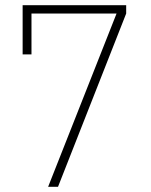

<svg xmlns="http://www.w3.org/2000/svg" viewBox="-20 -718 580 738"><path d="M165 0 428 -666H101V-509H67V-698H465V-666L203 0Z"/></svg>

Font: IBM Plex Sans Cond ExtLt
Style: Regular
Weight: 200
Width: 3
Designer: Mike Abbink, Paul van der Laan, Pieter van Rosmalen
Foundry: Bold Monday
Version: Version 1.3